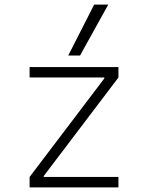

<svg xmlns="http://www.w3.org/2000/svg" viewBox="-20 -810 640 830"><path d="M108 0V-45L431 -471V-475H108V-520H492V-475L169 -49V-45H492V0ZM326 -570H275L387 -790H448Z"/></svg>

Font: M PLUS Code Latin Expanded Light
Style: Regular
Weight: 300
Width: 7
Designer: Coji Morishita
Foundry: UNDERFOREST DESIGN
Version: Version 1.002; ttfautohint (v1.8.3)